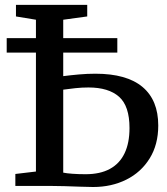

<svg xmlns="http://www.w3.org/2000/svg" viewBox="-20 -763 686 788"><path d="M362 4.5Q340.5 4.5 309 3.2Q277.5 2 244 1Q210.5 0 182.5 0H43V-49L127.5 -59V-682L45.5 -695.5V-743H338V-695.5L239.5 -682V-450.5Q270.5 -454.5 304.5 -457.5Q338.5 -460.5 371.5 -460.5Q500 -460.5 564.8 -406.2Q629.5 -352 629.5 -248Q629.5 -169.5 594.2 -112.8Q559 -56 498.5 -25.8Q438 4.5 362 4.5ZM331.5 -48Q391 -48 431 -69.8Q471 -91.5 491.2 -133.8Q511.5 -176 511.5 -237.5Q511.5 -328 468.5 -366Q425.5 -404 343 -404Q316 -404 289.8 -401.2Q263.5 -398.5 239.5 -395V-54.5Q253.5 -51.5 277.8 -49.8Q302 -48 331.5 -48ZM461.5 -606.5V-547H7.5V-606.5Z"/></svg>

Font: Merriweather 28pt Medium
Style: Regular
Weight: 500
Version: Version 2.100